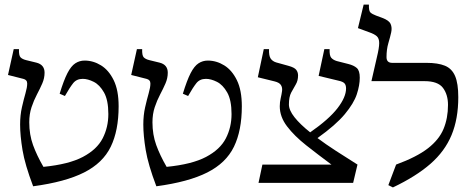

<svg xmlns="http://www.w3.org/2000/svg" viewBox="-20 -800 2053 840"><path d="M350 -535Q388 -535 422 -514Q456 -493 477.5 -449Q499 -405 499 -335Q499 -229 464.5 -158Q430 -87 348 -45.5Q266 -4 125 15Q89 -80 78.5 -143.5Q68 -207 68 -255Q68 -296 76 -331Q84 -366 91.5 -392Q99 -418 99 -434.5Q99 -451 82 -455L15 -472L40 -585H63Q62 -557 70 -549Q78 -541 94 -537L139 -526Q175 -517 175 -482Q175 -458 165 -435Q155 -412 141.5 -386.5Q128 -361 118 -331Q108 -301 108 -265Q108 -211 124.5 -165.5Q141 -120 170 -70Q281 -81 342.5 -113.5Q404 -146 429 -194.5Q454 -243 454 -301Q454 -362 435 -395.5Q416 -429 390 -442Q364 -455 342 -455Q315 -455 300 -436Q285 -417 264 -380L241 -390Q259 -449 275 -480Q291 -511 309.5 -523Q328 -535 350 -535Z M889 -535Q927 -535 961 -514Q995 -493 1016.5 -449Q1038 -405 1038 -335Q1038 -229 1003.5 -158Q969 -87 887 -45.5Q805 -4 664 15Q628 -80 617.5 -143.5Q607 -207 607 -255Q607 -296 615 -331Q623 -366 630.5 -392Q638 -418 638 -434.5Q638 -451 621 -455L554 -472L579 -585H602Q601 -557 609 -549Q617 -541 633 -537L678 -526Q714 -517 714 -482Q714 -458 704 -435Q694 -412 680.5 -386.5Q667 -361 657 -331Q647 -301 647 -265Q647 -211 663.5 -165.5Q680 -120 709 -70Q820 -81 881.5 -113.5Q943 -146 968 -194.5Q993 -243 993 -301Q993 -362 974 -395.5Q955 -429 929 -442Q903 -455 881 -455Q854 -455 839 -436Q824 -417 803 -380L780 -390Q798 -449 814 -480Q830 -511 848.5 -523Q867 -535 889 -535Z M1554 -460Q1554 -427 1541 -387.5Q1528 -348 1488.5 -300.5Q1449 -253 1369 -196Q1405 -169 1449 -140.5Q1493 -112 1544 -80L1525 0H1111L1128 -80H1430Q1372 -123 1320 -164Q1268 -205 1236 -247Q1204 -289 1204 -335Q1204 -353 1208 -370Q1212 -387 1214 -402Q1216 -417 1209 -428Q1202 -439 1181 -444L1108 -462L1134 -585H1157Q1156 -556 1164 -544Q1172 -532 1188 -527L1242 -512Q1268 -505 1276 -494.5Q1284 -484 1284 -470Q1284 -447 1274 -430.5Q1264 -414 1254 -395Q1244 -376 1244 -343Q1244 -318 1268.5 -287Q1293 -256 1337 -221Q1419 -278 1456.5 -326.5Q1494 -375 1494 -413Q1494 -428 1487 -435.5Q1480 -443 1461 -447L1374 -468L1399 -585H1422Q1421 -557 1429 -547.5Q1437 -538 1453 -533L1504 -520Q1528 -514 1541 -502.5Q1554 -491 1554 -460Z M1699 20 1679 10 1713 -80Q1803 -113 1852 -151Q1901 -189 1920.5 -236Q1940 -283 1940 -341Q1940 -386 1918 -415.5Q1896 -445 1837 -445H1605L1629 -550Q1639 -591 1639 -611.5Q1639 -632 1628.5 -641.5Q1618 -651 1595 -659L1546 -677L1571 -780H1594Q1593 -752 1601 -745Q1609 -738 1625 -732L1652 -722Q1682 -711 1689 -695Q1696 -679 1691.5 -658.5Q1687 -638 1679 -611Q1671 -584 1671 -550Q1671 -525 1696 -525H1846Q1896 -525 1926.5 -512.5Q1957 -500 1971 -467.5Q1985 -435 1985 -375Q1985 -280 1955.5 -209Q1926 -138 1863 -83Q1800 -28 1699 20Z"/></svg>

Font: Bona Nova
Style: Regular
Weight: 400
Designer: Mateusz Machalski
Foundry: Capitalics
Version: Version 4.001; ttfautohint (v1.8.3)